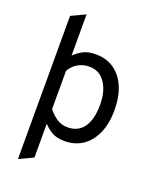

<svg xmlns="http://www.w3.org/2000/svg" viewBox="-167 -816 898 1113"><g transform="rotate(20 282.5 -260.0)"><path d="M83 202V-681L170 -722V-468Q192.5 -490.5 222.8 -506.8Q253 -523 301 -523Q366 -523 413.2 -490.5Q460.5 -458 486.2 -398Q512 -338 512 -256Q512 -171.5 485.2 -111.5Q458.5 -51.5 411 -19.8Q363.5 12 301 12Q251.5 12 221 -6Q190.5 -24 170 -48V161ZM290 -69Q354.5 -69 388.8 -117.5Q423 -166 423 -256Q423 -339.5 387.8 -391.2Q352.5 -443 290 -443Q251 -443 220 -425Q189 -407 170 -374V-138Q192 -109.5 221.2 -89.2Q250.5 -69 290 -69Z"/></g></svg>

Font: Overpass
Style: Regular
Weight: 400
Designer: Delve Withrington, Dave Bailey, Thomas Jockin
Foundry: Delve Fonts LLC
Version: Version 4.000